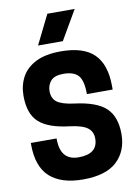

<svg xmlns="http://www.w3.org/2000/svg" viewBox="-110 -1107 850 1190"><g transform="rotate(-10 315.5 -512.0)"><path d="M446 -853ZM339 -853H183L274 -1037H446ZM315 13Q178 13 106 -52Q34 -117 34 -257V-266H196Q196 -194 225 -160.5Q254 -127 311 -127Q432 -127 432 -224Q432 -268 400 -292Q368 -316 290 -326Q158 -341 99 -394Q40 -447 40 -561Q40 -626 68 -678.5Q96 -731 157 -762Q218 -793 315 -793Q458 -793 524.5 -727Q591 -661 591 -525V-504H429Q429 -588 401 -620.5Q373 -653 307 -653Q251 -653 227.5 -626.5Q204 -600 204 -562Q204 -516 234.5 -493Q265 -470 341 -460Q480 -443 538.5 -388Q597 -333 597 -224Q597 -116 528 -51.5Q459 13 315 13Z"/></g></svg>

Font: Tanohe Sans
Style: Bold
Weight: 700
Designer: Village Type and Design LLC & Cristiano Sobral
Foundry: Cooper Hewitt Smithsonian Design Museum
Version: Version 1.00;September 29, 2021;FontCreator 13.0.0.2655 64-b